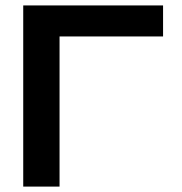

<svg xmlns="http://www.w3.org/2000/svg" viewBox="-20 -690 674 710"><path d="M65.9 0V-669.9H583V-555.2H200.2V0Z"/></svg>

Font: LT Wave Text Bold
Style: Regular
Weight: 700
Designer: Daniel Lyons
Version: Version 2.5 (Glyphs App)